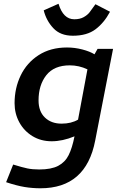

<svg xmlns="http://www.w3.org/2000/svg" viewBox="-20 -740 655 1021"><path d="M12.5 0ZM188.8 161.2Q152.5 161.2 125.6 155.6Q98.8 150 50 135L12.5 228.8Q68.8 247.5 110.6 254.4Q152.5 261.2 195 261.2Q437.5 261.2 486.2 7.5L581.2 -480H498.8L482.5 -451.2Q458.8 -466.2 418.1 -476.9Q377.5 -487.5 336.2 -487.5Q248.8 -487.5 185.6 -446.9Q122.5 -406.2 90 -338.8Q57.5 -271.2 57.5 -191.2Q57.5 -136.2 82.5 -90Q107.5 -43.8 152.5 -16.2Q197.5 11.2 255 11.2Q312.5 11.2 376.2 -15Q363.8 47.5 345 85Q326.2 122.5 289.4 141.9Q252.5 161.2 188.8 161.2ZM445 -371.2 395 -103.8Q358.8 -82.5 307.5 -82.5Q252.5 -82.5 218.8 -115Q185 -147.5 185 -206.2Q185 -287.5 226.2 -340Q267.5 -392.5 351.2 -392.5Q400 -392.5 445 -371.2ZM565 -677.5 487.5 -717.5Q467.5 -688.8 456.2 -674.4Q445 -660 425 -648.8Q405 -637.5 375 -637.5Q316.2 -637.5 291.2 -720L212.5 -685Q226.2 -630 263.8 -590Q301.2 -550 367.5 -550Q442.5 -550 488.1 -584.4Q533.8 -618.8 565 -677.5Z"/></svg>

Font: Cambay
Style: Bold Italic
Weight: 700
Italic angle: -11°
Designer: Pooja Saxena
Foundry: Pooja Saxena
Version: Version 1.006;PS 001.006;hotconv 1.0.70;makeotf.lib2.5.58329